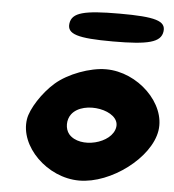

<svg xmlns="http://www.w3.org/2000/svg" viewBox="-53 -849 767 848"><g transform="rotate(5 330.5 -425.0)"><path d="M184 -467C131 -421 83 -346 76 -300C57 -179 187 -50 329 -50C471 -50 640 -179 659 -300C678 -421 547 -550 405 -550C334 -550 238 -514 184 -467ZM472 -300C461 -225 319 -190 268 -250C249 -273 249 -313 268 -338C319 -406 483 -375 472 -300ZM226 -738C219 -690 266 -675 424 -675C582 -675 636 -690 643 -738C650 -786 601 -800 443 -800C285 -800 233 -786 226 -738Z"/></g></svg>

Font: Hussar Skorodowane
Style: Ky
Weight: 700
Foundry: Cannot Into Space Fonts
Version: Version 0.892